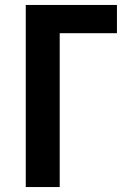

<svg xmlns="http://www.w3.org/2000/svg" viewBox="-20 -755 540 775"><path d="M84 0V-735H452V-621H221V0Z"/></svg>

Font: Iosevka SS04 Heavy
Style: Regular
Weight: 900
Monospace: yes
Designer: Belleve Invis
Foundry: Belleve Invis
Version: Version 19.0.0; ttfautohint (v1.8.4)